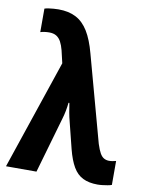

<svg xmlns="http://www.w3.org/2000/svg" viewBox="-87 -829 685 900"><g transform="rotate(10 256.0 -378.5)"><path d="M3 0 179 -521 165 -581Q159 -604 150.5 -620Q142 -636 128.5 -644.5Q115 -653 94 -653Q83 -653 72 -651.5Q61 -650 52 -647V-759Q61 -762 72 -763.5Q83 -765 95 -766Q107 -767 118 -767Q167 -767 201.5 -749Q236 -731 260 -692Q284 -653 301 -589L413 -179Q422 -151 430.5 -136Q439 -121 450 -115Q461 -109 474 -109Q483 -109 491 -110.5Q499 -112 507 -114V0Q499 3 487.5 5Q476 7 463.5 8.5Q451 10 440 10Q399 10 370.5 -4Q342 -18 323.5 -49.5Q305 -81 292 -132L261 -256Q258 -267 255.5 -278.5Q253 -290 251 -301Q249 -312 247.5 -323Q246 -334 244 -344H240Q238 -324 234 -303.5Q230 -283 225 -267L148 0Z"/></g></svg>

Font: Noto Sans Display Condensed
Style: Bold
Weight: 700
Width: 3
Designer: Monotype Design Team
Foundry: Monotype Imaging Inc.
Version: Version 2.003